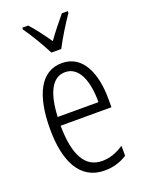

<svg xmlns="http://www.w3.org/2000/svg" viewBox="-146 -835 691 916"><g transform="rotate(-20 199.5 -377.5)"><path d="M176 -606H226C250 -653 288 -714 317 -756V-765H287C253 -724 231 -697 201 -655C174 -694 142 -737 116 -765H86V-756C114 -717 152 -653 176 -606ZM205 -542C98 -542 45 -438 45 -265C45 -102 98 10 224 10C267 10 305 -2 338 -23V-74C301 -49 265 -37 228 -37C141 -37 99 -115 98 -263H356V-305C356 -432 313 -542 205 -542ZM205 -496C277 -496 307 -410 306 -307H99C105 -435 143 -496 205 -496Z"/></g></svg>

Font: Noto Sans Devanagari ExtraCondensed Light
Style: Regular
Weight: 300
Width: 2
Designer: Jelle Bosma - Monotype Design Team
Foundry: Monotype Imaging Inc.
Version: Version 2.004